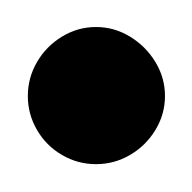

<svg xmlns="http://www.w3.org/2000/svg" viewBox="-20 -1130 140 140"><path d="M0.3 -1060Q0.3 -1046.7 7 -1035.2Q13.7 -1023.7 25.2 -1017Q36.7 -1010.3 50 -1010.3Q63.3 -1010.3 74.8 -1017Q86.3 -1023.7 93.3 -1035.2Q100.3 -1046.7 100.3 -1060Q100.3 -1073.3 93.3 -1084.8Q86.3 -1096.3 74.8 -1103.3Q63.3 -1110.3 50 -1110.3Q36.7 -1110.3 25.2 -1103.3Q13.7 -1096.3 7 -1084.8Q0.3 -1073.3 0.3 -1060Z"/></svg>

Font: Linefont Thin
Style: Regular
Weight: 100
Monospace: yes
Version: Version 3.002;gftools[0.9.33]